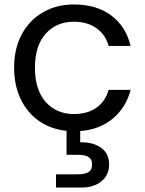

<svg xmlns="http://www.w3.org/2000/svg" viewBox="-20 -577 647 857"><path d="M310 -68Q370 -68 410 -96Q450 -124 465 -176H563Q543 -98 484.5 -48.5Q426 1 338 8V58Q340 58 342 58Q398 58 432.5 83.5Q467 109 467 157Q467 204 433 232Q399 260 345 260H230V201H327Q360 201 375.5 191Q391 181 391 157Q391 134 375.5 124Q360 114 327 114H277V7Q208 0 155 -36.5Q102 -73 72.5 -134.5Q43 -196 43 -275Q43 -360 77 -423.5Q111 -487 171.5 -522Q232 -557 310 -557Q411 -557 476.5 -508Q542 -459 563 -372H465Q451 -422 410.5 -451Q370 -480 310 -480Q232 -480 184 -426.5Q136 -373 136 -275Q136 -176 184 -122Q232 -68 310 -68Z"/></svg>

Font: DVN-Poppins
Style: Regular
Weight: 400
Designer: Ninad Kale (Devanagari), Jonny Pinhorn (Latin)
Foundry: Indian Type Foundry
Version: 4.004